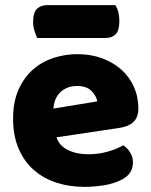

<svg xmlns="http://www.w3.org/2000/svg" viewBox="-20 -712 590 748"><path d="M309 16Q250 16 199.5 -0.5Q149 -17 111.5 -50Q74 -83 52.5 -133Q31 -183 31 -250Q31 -316 52.5 -363.5Q74 -411 109 -441.5Q144 -472 189 -486.5Q234 -501 281 -501Q334 -501 377.5 -485Q421 -469 452.5 -441Q484 -413 501.5 -374Q519 -335 519 -289Q519 -255 500 -237Q481 -219 447 -214L200 -177Q211 -144 245 -127.5Q279 -111 323 -111Q364 -111 400.5 -121.5Q437 -132 460 -146Q476 -136 487 -118Q498 -100 498 -80Q498 -35 456 -13Q424 4 384 10Q344 16 309 16ZM281 -377Q257 -377 239.5 -369Q222 -361 211 -348.5Q200 -336 194.5 -320.5Q189 -305 188 -289L359 -317Q356 -337 337 -357Q318 -377 281 -377ZM125 -564Q120 -575 114.5 -591.5Q109 -608 109 -626Q109 -663 124 -677.5Q139 -692 164 -692H429Q437 -681 441 -664.5Q445 -648 445 -630Q445 -593 430.5 -578.5Q416 -564 391 -564Z"/></svg>

Font: Baloo Chettan
Style: Regular
Weight: 400
Designer: Maithili Shingre and Ek Type
Foundry: Ek Type
Version: Version 1.443;PS 1.000;hotconv 16.6.51;makeotf.lib2.5.65220;